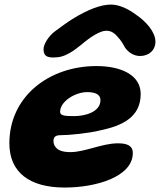

<svg xmlns="http://www.w3.org/2000/svg" viewBox="-20 -779 700 840"><path d="M212.5 -527.5C238.5 -527.5 257 -531.5 284.5 -547C302 -557 320 -570.5 337 -584.5C372.5 -615 417 -644.5 444.5 -644.5C469 -644.5 483.5 -633 504.5 -606.5C512.5 -596.5 520 -583.5 527.5 -570C543 -548 567.5 -534 592.5 -534C632 -534 660 -559.5 660 -597C660 -639.5 617.5 -686 577.5 -713C544 -738.5 503 -759 465.5 -759C421.5 -759 364 -737.5 296.5 -695.5C272 -680 250.5 -664 222.5 -643.5C195 -624 170.5 -587 170.5 -564C170.5 -536 184 -527.5 212.5 -527.5ZM263 41.5C401.5 41.5 561 -6 561 -109.5C561 -142.5 535 -152 496 -152C426.5 -152 351.5 -113.5 288.5 -113.5C256.5 -113.5 233.5 -120 222 -137C216.5 -144 214 -152.5 214 -162.5C214 -182 226 -187.5 244.5 -187.5C284 -187.5 371.5 -196.5 418 -208.5C514.5 -228.5 595.5 -266 595.5 -368C595.5 -452.5 507 -490 402 -490C195 -490 21 -357.5 21 -152C21 -25 109 41.5 263 41.5ZM304.5 -271C262 -271 243 -273 243 -290C243 -336 310 -376 361 -376C395 -376 419.5 -367 419.5 -341C419.5 -289.5 353.5 -271 304.5 -271Z"/></svg>

Font: Gluten
Style: Bold Italic
Weight: 700
Italic angle: -13°
Designer: Tyler Finck
Foundry: Etcetera Type Company
Version: Version 0.920